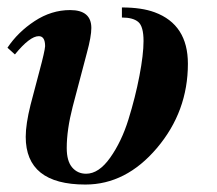

<svg xmlns="http://www.w3.org/2000/svg" viewBox="-27 -482 583 515"><path d="M300 -435V-462Q353 -462 388 -449Q477 -416 477 -311Q477 -183 394 -85Q311 13 202 13Q42 13 42 -115Q42 -149 55 -201L79 -292Q93 -344 94 -358Q94 -385 77 -385Q53 -385 13 -336L-7 -354Q21 -396 66 -425.5Q111 -455 161 -455Q218 -455 218 -407Q218 -384 206 -340L168 -196Q152 -134 152 -85Q152 -50 166.5 -33Q181 -16 204 -16Q238 -16 268.5 -59Q299 -102 317.5 -161.5Q336 -221 347 -278.5Q358 -336 358 -372Q358 -411 344 -423Q330 -435 300 -435Z"/></svg>

Font: STIX MathJax Main
Style: Bold Italic
Weight: 700
Italic angle: -16.33°
Designer: MicroPress Inc., with final additions and corrections provided by Coen Hoffman, Elsevier (retired)
Version: Version 1.1.1